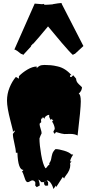

<svg xmlns="http://www.w3.org/2000/svg" viewBox="-20 -1172 574 1259"><path d="M207.5 -1148.4 255.4 -1144.5Q260.7 -1144.5 266.6 -1146L272.5 -1140.6Q291.5 -1140.6 326.7 -1143.6L325.7 -1144.5Q368.2 -1151.9 378.4 -1151.9L386.7 -1150.9L383.8 -1148.4L526.9 -870.1L469.2 -816.9L466.3 -818.8L458.5 -811.5Q440.4 -826.2 384 -892.3Q327.6 -958.5 294.9 -999Q231.4 -921.9 198.2 -885.3L196.3 -885.7L182.1 -870.1L184.1 -868.2L131.8 -811.5L124 -818.8L120.6 -816.9Q119.6 -817.4 113.8 -822Q107.9 -826.7 103.3 -830.3Q98.6 -834 92.8 -838.4Q79.1 -847.2 74.2 -847.2ZM265.6 -1147.5Q265.6 -1147.5 267.6 -1147.5L266.6 -1146Q266.6 -1147 265.6 -1147.5ZM264.2 -1148.4 265.6 -1147.5Q264.2 -1147.5 264.2 -1148.4ZM402.3 -293Q391.1 -293 347.2 -306.2L338.9 -293.9L330.1 -306.2Q330.1 -312 334.5 -317.6Q338.9 -323.2 338.9 -330.1Q338.9 -336.9 333 -353.3Q327.1 -369.6 321.3 -373L330.1 -385.3L323.2 -383.8L321.3 -393.6L312.5 -385.3Q302.2 -402.8 302.2 -409.9Q302.2 -417 303.2 -418.9Q292 -418.9 282 -410.9Q272 -402.8 270 -390.1L268.6 -397L259.8 -404.8V-397Q249 -397 249 -382.3Q249 -379.9 250.5 -371.1L240.7 -362.3L239.7 -357.9Q239.7 -347.7 246.3 -328.1Q252.9 -308.6 252.9 -297.9Q251 -295.9 244.9 -280.8Q238.8 -265.6 238.8 -264.2Q238.8 -222.7 250 -157.7Q261.2 -92.8 277.8 -68.8Q283.7 -68.8 290 -79.6Q296.4 -90.3 303.2 -90.3V-102.1Q313.5 -115.7 315.9 -131.6Q318.4 -147.5 323 -163.1Q327.6 -178.7 343.8 -194.3Q365.7 -194.3 400.6 -183.8Q435.5 -173.3 449.2 -158.2V-159.7L460 -158.2Q442.4 -132.8 439.5 -113.8H449.2L439.5 -102.1L440.9 -89.4Q440.9 -57.1 412.6 -22Q402.3 -9.3 400.9 -1.5L391.6 -11.7Q384.3 -2 370.4 21Q356.4 43.9 347.2 55.2V44.4L330.1 67.4Q325.7 46.9 313.5 28.8Q301.3 10.7 285.6 10.7L295.4 22.5V44.4L282.2 45.9Q268.6 46.9 268.6 22.5H250.5Q241.7 9.8 231.9 4.9Q233.4 10.3 236.3 17.6Q240.7 30.3 240.7 44.4L220.7 55.2L210.9 44.4L211.9 27.3Q211.9 20.5 205.3 15.6Q198.7 10.7 192.9 10.7Q187 10.7 177.2 16.6Q167.5 22.5 162.6 22.5Q152.3 22.5 145.5 5.6Q138.7 -11.2 133.8 -28.1Q128.9 -44.9 123.5 -44.9L133.8 -57.6Q98.1 -57.6 94.2 -170.4H84Q84 -191.9 74.2 -232.4Q64.5 -272.9 64.5 -293.9L77.1 -311L74.7 -316.9L64.5 -306.6V-316.9Q61 -333.5 48.8 -378.9Q25.9 -466.8 25.9 -511.7Q25.9 -556.6 42.7 -597.9Q59.6 -639.2 84 -667.5L104 -656.2V-672.4Q127.4 -696.8 160.2 -716.1Q192.9 -735.4 220.7 -735.8V-724.6Q227.5 -733.4 239 -739.7Q250.5 -746.1 271.2 -746.1Q292 -746.1 312.3 -744.4Q332.5 -742.7 358.9 -736.3Q408.7 -725.1 449.2 -678.7H439.5V-667.5H449.2L460 -678.7L479 -656.2Q479 -636.2 497.1 -619.6Q515.1 -603 517.6 -600.1Q517.6 -577.1 496.1 -557.6Q509.8 -553.2 509.8 -506.3Q509.8 -459.5 488.8 -283.2Q470.2 -293.9 440.4 -293.9ZM277.8 13.7Q276.9 19 270 22.5Q277.8 22.5 277.8 13.7ZM166 9.8Q165 8.8 164.1 8.8Q163.1 8.8 163.1 10.7Q163.1 9.8 166 9.8Z"/></svg>

Font: Butcherman
Style: Regular
Weight: 400
Version: Version 001.004